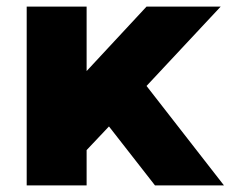

<svg xmlns="http://www.w3.org/2000/svg" viewBox="-20 -559 695 579"><path d="M241.2 0H60.5V-539.1H241.2V-344.7L421.9 -539.1H645.5L421.9 -299.8L655.3 0H447.3L308.6 -177.7L241.2 -106.4Z"/></svg>

Font: Min Sans Black
Style: Regular
Weight: 900
Designer: Jinseong-Kim, NotoSansCJK, Nunito
Foundry: Jinseong-Kim
Version: Version 1.000